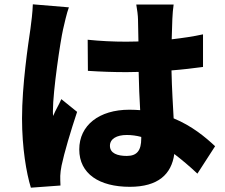

<svg xmlns="http://www.w3.org/2000/svg" viewBox="-20 -811 1040 889"><path d="M299 -777 132 -791C131 -754 125 -708 121 -678C110 -604 82 -416 82 -263C82 -127 102 -10 123 58L260 48C259 32 259 14 259 3C259 -7 262 -30 265 -44C277 -102 307 -203 337 -293L264 -352C251 -322 238 -303 226 -274C225 -278 225 -294 225 -297C225 -390 260 -623 272 -675C276 -693 290 -755 299 -777ZM634 -177V-170C634 -115 615 -89 567 -89C524 -89 489 -101 489 -136C489 -168 520 -186 567 -186C589 -186 612 -183 634 -177ZM784 -790H611C615 -769 619 -736 619 -721L621 -619L565 -618C504 -618 444 -621 386 -627L387 -483C446 -479 506 -477 566 -477L622 -478C623 -415 626 -354 629 -301C613 -302 596 -303 579 -303C439 -303 347 -231 347 -119C347 -6 440 54 581 54C712 54 774 -4 787 -98C821 -72 857 -42 894 -7L976 -134C931 -176 869 -228 784 -263C781 -323 776 -394 774 -485C826 -489 875 -495 920 -501V-652C875 -642 826 -635 775 -629L778 -723C779 -745 781 -771 784 -790Z"/></svg>

Font: Noto Sans CJK TC Black
Style: Regular
Weight: 900
Designer: Ryoko NISHIZUKA 西塚涼子 (kana, bopomofo & ideographs); Paul D. Hunt (Latin, Greek & Cyrillic); Sandoll Communications 산돌커뮤니
Foundry: Adobe
Version: Version 2.004;hotconv 1.0.118;makeotfexe 2.5.65603